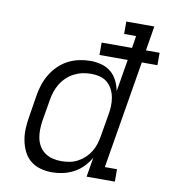

<svg xmlns="http://www.w3.org/2000/svg" viewBox="-83 -806 778 884"><g transform="rotate(10 306.0 -363.5)"><path d="M219 8Q191 8 164 0.5Q137 -7 117 -24Q97 -41 85.5 -65Q74 -89 69 -116Q64 -143 65.5 -171.5Q67 -200 72 -228L88 -328Q92 -354 100.5 -379.5Q109 -405 123 -428.5Q137 -452 157.5 -472Q178 -492 202.5 -504.5Q227 -517 253.5 -522.5Q280 -528 306 -528Q332 -528 357.5 -521Q383 -514 402 -498Q421 -482 432 -459.5Q443 -437 448 -412L473 -562H341V-620H483L492 -677H436V-735H567L548 -620H612V-562H539L455 -58H512V0H380L395 -91Q382 -68 362.5 -48Q343 -28 319 -15.5Q295 -3 269.5 2.5Q244 8 219 8ZM252 -50Q252 -50 252 -50Q252 -50 252 -50Q271 -50 290.5 -53.5Q310 -57 328 -66.5Q346 -76 361 -90Q376 -104 386.5 -121Q397 -138 403 -157Q409 -176 412 -195L429 -295Q433 -316 434 -337Q435 -358 431.5 -378Q428 -398 419 -416Q410 -434 395.5 -446.5Q381 -459 361 -464.5Q341 -470 320 -470Q300 -470 280 -466Q260 -462 241 -452.5Q222 -443 206 -428Q190 -413 179 -395Q168 -377 161.5 -357.5Q155 -338 152 -318L135 -218Q132 -198 131.5 -177Q131 -156 135 -136.5Q139 -117 149 -100Q159 -83 175 -71.5Q191 -60 211 -55Q231 -50 252 -50Z"/></g></svg>

Font: Iosevka Etoile Light Oblique
Style: Regular
Weight: 300
Italic angle: -9°
Designer: Belleve Invis
Foundry: Belleve Invis
Version: Version 15.5.2; ttfautohint (v1.8.4)